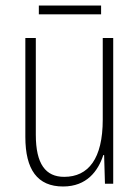

<svg xmlns="http://www.w3.org/2000/svg" viewBox="-20 -760 507 697"><path d="M347 -740H121V-708H347ZM391 -622H353V-326C353 -184 301 -118 213 -118C146 -118 110 -164 110 -271V-622H72V-263C72 -144 116 -83 209 -83C295 -83 336 -139 355 -197H358L361 -93H391Z"/></svg>

Font: Noto Sans Telugu UI Condensed ExtraLight
Style: Regular
Weight: 200
Width: 3
Designer: Jelle Bosma - Monotype Design Team
Foundry: Monotype Imaging Inc.
Version: Version 2.005